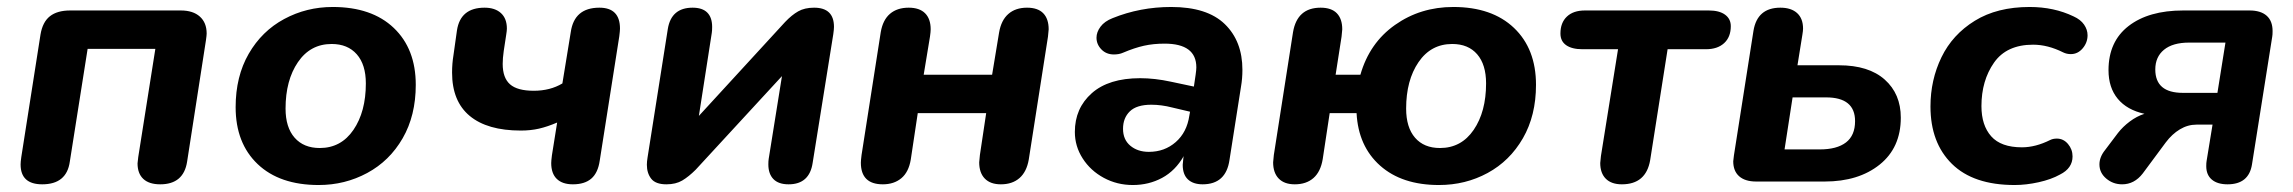

<svg xmlns="http://www.w3.org/2000/svg" viewBox="-20 -520 6569 550"><path d="M39 -49Q39 -56 41 -70L96 -421Q102 -457 123 -473.5Q144 -490 181 -490H498Q533 -490 552.5 -472.5Q572 -455 572 -424Q572 -419 570 -405L516 -57Q506 8 439 8Q407 8 390.5 -7.5Q374 -23 374 -52Q375 -61 376 -70L425 -380H231L180 -57Q171 8 101 8Q39 8 39 -49Z M655 -213Q655 -301 692.5 -366Q730 -431 794 -465.5Q858 -500 933 -500Q1045 -500 1108 -440Q1171 -380 1171 -277Q1171 -189 1133.5 -124Q1096 -59 1032 -24.5Q968 10 893 10Q781 10 718 -50Q655 -110 655 -213ZM1028 -281Q1028 -335 1002 -364.5Q976 -394 930 -394Q869 -394 833.5 -342Q798 -290 798 -209Q798 -155 824 -125.5Q850 -96 896 -96Q957 -96 992.5 -148Q1028 -200 1028 -281Z M1559 -53Q1559 -59 1561 -75L1576 -169Q1548 -157 1524 -151.5Q1500 -146 1472 -146Q1376 -146 1325.5 -188Q1275 -230 1275 -312Q1275 -338 1279 -362L1289 -433Q1299 -498 1368 -498Q1398 -498 1415 -482.5Q1432 -467 1432 -438Q1432 -432 1430 -420L1423 -374Q1420 -353 1420 -337Q1420 -297 1441 -278.5Q1462 -260 1509 -260Q1556 -260 1591 -281L1615 -428Q1625 -498 1697 -498Q1756 -498 1756 -438Q1756 -432 1754 -416L1698 -60Q1693 -25 1674 -8.5Q1655 8 1621 8Q1591 8 1575 -7.5Q1559 -23 1559 -53Z M1833 -48Q1833 -57 1835 -69L1893 -437Q1903 -498 1964 -498Q1992 -498 2006 -484Q2020 -470 2020 -443Q2020 -432 2019 -426L1982 -188L2229 -457Q2248 -477 2266.5 -487.5Q2285 -498 2312 -498Q2369 -498 2369 -443Q2369 -436 2367 -422L2308 -54Q2299 8 2239 8Q2210 8 2195.5 -7Q2181 -22 2181 -49Q2181 -59 2182 -65L2220 -302L1973 -34Q1953 -14 1934.5 -3Q1916 8 1889 8Q1858 8 1845.5 -8Q1833 -24 1833 -48Z M2446 -54Q2446 -60 2448 -76L2503 -428Q2509 -463 2529.5 -480.5Q2550 -498 2583 -498Q2614 -498 2630 -482Q2646 -466 2646 -436Q2646 -429 2644 -415L2626 -306H2822L2842 -427Q2848 -462 2868.5 -480Q2889 -498 2922 -498Q2953 -498 2968.5 -482Q2984 -466 2984 -436Q2983 -426 2982 -415L2927 -63Q2921 -28 2900.5 -10Q2880 8 2847 8Q2817 8 2801 -8.5Q2785 -25 2785 -55Q2786 -66 2787 -76L2805 -196H2609L2589 -63Q2583 -27 2562 -9.5Q2541 8 2509 8Q2446 8 2446 -54Z M3059 -142Q3059 -210 3107.5 -253Q3156 -296 3246 -296Q3288 -296 3334 -286L3400 -272L3405 -306Q3407 -320 3407 -327Q3407 -395 3316 -395Q3284 -395 3257 -389Q3230 -383 3197 -369Q3186 -364 3171 -364Q3149 -364 3135 -378.5Q3121 -393 3121 -412Q3121 -428 3132.5 -443.5Q3144 -459 3167 -468Q3246 -500 3335 -500Q3438 -500 3488.5 -451Q3539 -402 3539 -320Q3539 -295 3535 -272L3502 -62Q3492 8 3425 8Q3398 8 3383 -6Q3368 -20 3368 -48Q3369 -59 3370 -69L3371 -73Q3347 -31 3309 -10.5Q3271 10 3225 10Q3180 10 3142 -10.5Q3104 -31 3081.5 -66Q3059 -101 3059 -142ZM3271 -85Q3316 -85 3348 -113Q3380 -141 3387 -189L3389 -200L3338 -212Q3307 -220 3278 -220Q3236 -220 3216.5 -201Q3197 -182 3197 -151Q3197 -120 3218 -102.5Q3239 -85 3271 -85Z M3866 -196H3789L3769 -64Q3763 -28 3742.5 -10Q3722 8 3689 8Q3659 8 3643 -8.5Q3627 -25 3627 -55Q3628 -66 3629 -76L3684 -428Q3696 -498 3763 -498Q3794 -498 3809.5 -482Q3825 -466 3825 -436Q3824 -426 3823 -415L3806 -306H3877Q3903 -397 3976 -448.5Q4049 -500 4143 -500Q4254 -500 4317 -440Q4380 -380 4380 -277Q4380 -189 4342.5 -124Q4305 -59 4241.5 -24.5Q4178 10 4102 10Q3996 10 3933.5 -45.5Q3871 -101 3866 -196ZM4237 -281Q4237 -335 4211.5 -364.5Q4186 -394 4140 -394Q4079 -394 4043.5 -342Q4008 -290 4008 -209Q4008 -155 4033.5 -125.5Q4059 -96 4105 -96Q4166 -96 4201.5 -148Q4237 -200 4237 -281Z M4564 -53Q4565 -63 4566 -73L4615 -379H4513Q4483 -379 4466.5 -390.5Q4450 -402 4450 -424Q4450 -455 4468.5 -472.5Q4487 -490 4520 -490H4875Q4905 -490 4921.5 -478Q4938 -466 4938 -445Q4938 -414 4919 -396.5Q4900 -379 4867 -379H4757L4707 -61Q4695 8 4626 8Q4596 8 4580 -8Q4564 -24 4564 -53Z M4945 -58Q4946 -67 4947 -75L5003 -432Q5014 -498 5080 -498Q5111 -498 5128 -482.5Q5145 -467 5145 -438Q5145 -432 5143 -420L5129 -333H5248Q5333 -333 5379 -292Q5425 -251 5425 -183Q5425 -97 5364.5 -48.5Q5304 0 5207 0H5011Q4979 0 4962 -15Q4945 -30 4945 -58ZM5294 -173Q5294 -241 5211 -241H5115L5092 -92H5193Q5242 -92 5268 -112Q5294 -132 5294 -173Z M5510 -215Q5510 -291 5541.5 -356Q5573 -421 5637 -460.5Q5701 -500 5794 -500Q5864 -500 5920 -473Q5940 -464 5950 -449.5Q5960 -435 5960 -419Q5960 -398 5946 -381.5Q5932 -365 5912 -365Q5900 -365 5890 -370Q5846 -392 5804 -392Q5728 -392 5692 -340.5Q5656 -289 5656 -216Q5656 -161 5684 -129.5Q5712 -98 5772 -98Q5811 -98 5853 -119Q5861 -123 5872 -123Q5891 -123 5904 -107.5Q5917 -92 5917 -72Q5917 -38 5881 -20Q5856 -6 5820 2Q5784 10 5751 10Q5633 10 5571.5 -50.5Q5510 -111 5510 -215Z M6300 -44Q6300 -54 6301 -59L6318 -163H6272Q6247 -163 6224.5 -149.5Q6202 -136 6184 -112L6118 -23Q6094 8 6059 8Q6033 8 6013.5 -8.5Q5994 -25 5994 -49Q5994 -70 6010 -90L6047 -139Q6061 -157 6081 -172Q6101 -187 6123 -194Q6073 -205 6046.5 -237Q6020 -269 6020 -319Q6020 -401 6077.5 -445.5Q6135 -490 6234 -490H6424Q6456 -490 6473 -475Q6490 -460 6490 -431Q6490 -420 6489 -415L6431 -49Q6422 8 6361 8Q6332 8 6316 -5.5Q6300 -19 6300 -44ZM6332 -254 6355 -398H6251Q6204 -398 6179 -377.5Q6154 -357 6154 -321Q6154 -254 6233 -254Z"/></svg>

Font: SN Pro Bold
Style: Bold Italic
Weight: 700
Italic angle: -9°
Designer: Tobias Whetton
Foundry: Supernotes
Version: Version 1.003